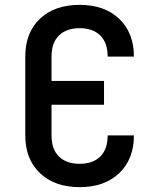

<svg xmlns="http://www.w3.org/2000/svg" viewBox="-20 -760 640 790"><path d="M308 10Q205 10 144.5 -47.5Q84 -105 84 -203V-527Q84 -626 144.5 -683Q205 -740 308 -740Q410 -740 470.5 -682.5Q531 -625 531 -527H423Q423 -584 392.5 -614Q362 -644 308 -644Q253 -644 222.5 -614Q192 -584 192 -527V-427H408V-329H192V-203Q192 -146 222.5 -116Q253 -86 308 -86Q362 -86 392.5 -116Q423 -146 423 -203H531Q531 -105 470.5 -47.5Q410 10 308 10Z"/></svg>

Font: JetBrains Mono NL SemiBold
Style: Regular
Weight: 600
Designer: Philipp Nurullin, Konstantin Bulenkov
Foundry: JetBrains
Version: Version 2.304; ttfautohint (v1.8.4.7-5d5b)